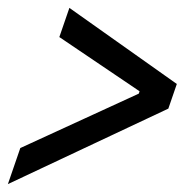

<svg xmlns="http://www.w3.org/2000/svg" viewBox="-23 -581 468 487"><path d="M-3 -114 28.5 -205.5 329 -343.5 331 -349.5 127.5 -487 153 -561 425.5 -368 404 -305.5Z"/></svg>

Font: Libre Caslon Condensed
Style: Italic
Weight: 400
Italic angle: -22.583°
Designer: Pablo Impallari, Rodrigo Fuenzalida, Katja Schimmel, Ertekin Erdin
Foundry: Pablo Impallari, Rodrigo Fuenzalida
Version: Version 2.000;gftools[0.9.33]